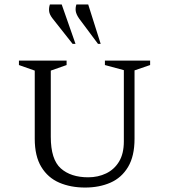

<svg xmlns="http://www.w3.org/2000/svg" viewBox="-20 -832 759 862"><path d="M362 10Q297 10 246 -12Q195 -34 165.5 -82.5Q136 -131 136 -209V-515L65 -540V-560H279V-540L208 -515V-218Q208 -116 253 -76Q298 -36 376 -36Q420 -36 456.5 -53.5Q493 -71 514.5 -106.5Q536 -142 536 -197V-517L451 -540V-560H654V-540L584 -516V-209Q584 -131 555 -82.5Q526 -34 476 -12Q426 10 362 10ZM306 -635 216 -749Q202 -767 200.5 -782Q199 -797 204 -812H257L319 -635ZM420 -635 335 -749Q322 -768 320 -782.5Q318 -797 323 -812H376L432 -635Z"/></svg>

Font: Spectral SC Light
Style: Regular
Weight: 300
Designer: Jean-Baptiste Levee
Foundry: Production Type
Version: Version 2.001